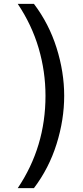

<svg xmlns="http://www.w3.org/2000/svg" viewBox="-20 -877 430 996"><path d="M72 99Q216 -115 216 -380Q216 -506 180.5 -627Q145 -748 72 -857H156Q234 -754 273.5 -628.5Q313 -503 313 -380Q313 -256 273.5 -130Q234 -4 156 99Z"/></svg>

Font: Krub Medium
Style: Regular
Weight: 500
Designer: Ekaluck Peanpanawate
Foundry: Cadson Demak Co.,Ltd.
Version: Version 1.000; ttfautohint (v1.6)